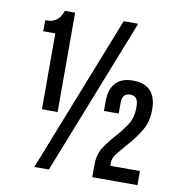

<svg xmlns="http://www.w3.org/2000/svg" viewBox="-79 -772 785 845"><g transform="rotate(10 313.5 -350.0)"><path d="M65 -644Q85 -644 98 -648.5Q111 -653 119.5 -660.5Q128 -668 133.5 -678.5Q139 -689 143 -700H189V-256H119V-595H65ZM406 -700H471L195 0H130ZM527 -337Q527 -366 517.5 -376.5Q508 -387 491 -387Q474 -387 464.5 -377Q455 -367 455 -343V-296H389V-339Q389 -393 415 -421.5Q441 -450 493 -450Q545 -450 571 -421.5Q597 -393 597 -339Q597 -284 573.5 -245Q550 -206 523 -175.5Q496 -145 475 -118.5Q454 -92 459 -63H591V0H389V-54Q389 -103 410.5 -135Q432 -167 458 -196Q484 -225 505.5 -257Q527 -289 527 -337Z"/></g></svg>

Font: Bebas Neue
Style: Regular
Weight: 400
Designer: Ryoichi Tsunekawa
Foundry: Ryoichi Tsunekawa
Version: Version 1.300